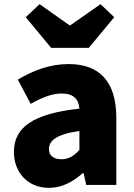

<svg xmlns="http://www.w3.org/2000/svg" viewBox="-20 -892 646 926"><path d="M216 14C279 14 332 -15 379 -57H383L396 0H541V-323C541 -501 458 -583 311 -583C222 -583 141 -553 66 -508L128 -391C185 -423 232 -441 277 -441C335 -441 359 -414 363 -368C141 -344 47 -279 47 -159C47 -64 111 14 216 14ZM277 -124C240 -124 216 -140 216 -173C216 -213 252 -245 363 -260V-169C337 -141 313 -124 277 -124ZM227 -661H408L531 -809L465 -872L319 -770H315L171 -872L104 -809Z"/></svg>

Font: Noto Sans CJK Black
Style: Bold
Weight: 900
Designer: Ryoko NISHIZUKA (kana & ideographs); Paul D. Hunt (Latin, Greek & Cyrillic); Wenlong ZHANG (bopomofo); Sandoll Communica
Foundry: Adobe Systems Incorporated
Version: Version 1.000;PS 1;hotconv 1.0.78;makeotf.lib2.5.61930